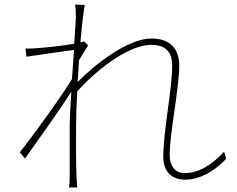

<svg xmlns="http://www.w3.org/2000/svg" viewBox="-20 -797 1040 843"><path d="M313 -718 306 -605C250 -595 170 -587 136 -585C123 -584 108 -583 92 -584L96 -548C166 -559 265 -572 305 -578L296 -450C254 -379 123 -199 67 -128L90 -101C156 -194 242 -314 293 -394C289 -329 286 -271 286 -242C286 -148 286 -114 286 -18C286 -2 285 12 283 26H319C318 11 317 -2 316 -19C313 -104 314 -141 314 -242C314 -287 316 -340 319 -396C424 -511 555 -600 643 -600C702 -600 736 -575 736 -508C736 -405 697 -223 697 -109C697 -41 736 -8 794 -8C848 -8 913 -36 973 -100L964 -131C907 -69 849 -37 791 -37C744 -37 725 -74 725 -115C725 -214 767 -411 767 -508C767 -586 724 -628 645 -628C540 -628 393 -511 321 -437L327 -533L367 -598L349 -615L333 -611C340 -691 348 -755 352 -775L310 -777C313 -758 313 -735 313 -718Z"/></svg>

Font: Noto Sans JP Thin
Style: Regular
Weight: 100
Designer: Ryoko NISHIZUKA 西塚涼子 (kana, bopomofo & ideographs); Paul D. Hunt (Latin, Greek & Cyrillic); Sandoll Communications 산돌커뮤니
Foundry: Adobe
Version: Version 2.004;hotconv 1.0.118;makeotfexe 2.5.65603